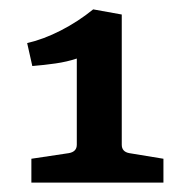

<svg xmlns="http://www.w3.org/2000/svg" viewBox="-20 -717 393 410"><path d="M240 -408Q240 -393 256 -390L329 -378V-327H47V-378L127 -390Q144 -393 144 -408V-592Q123 -585 98.5 -581.5Q74 -578 49 -576L38 -625Q73 -633 110 -652Q147 -671 179 -697L240 -686Z"/></svg>

Font: Rasa
Style: Bold
Weight: 700
Designer: Anna Giedrys (Yrsa+Rasa design), David Brezina (Yrsa art-direction, Rasa art-direction, design)
Foundry: Rosetta Type Foundry
Version: Version 2.004